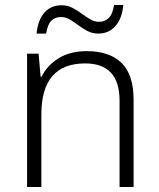

<svg xmlns="http://www.w3.org/2000/svg" viewBox="-20 -746 636 766"><path d="M326 -542Q417 -542 465 -495Q513 -448 513 -348V0H457V-344Q457 -420 422 -456.5Q387 -493 320 -493Q145 -493 145 -290V0H88V-532H134L142 -440H146Q167 -484 213 -513Q259 -542 326 -542ZM126 -612Q131 -666 157 -695.5Q183 -725 226 -725Q249 -725 268.5 -715Q288 -705 305.5 -692Q323 -679 340 -669Q357 -659 375 -659Q397 -659 413 -673.5Q429 -688 435 -726H472Q467 -672 440.5 -642Q414 -612 372 -612Q349 -612 329.5 -622Q310 -632 293 -645Q276 -658 259 -668Q242 -678 223 -678Q200 -678 185 -663.5Q170 -649 164 -612Z"/></svg>

Font: Noto Sans Sinhala Light
Style: Regular
Weight: 300
Designer: Jelle Bosma - Monotype Design Team
Foundry: Monotype Imaging Inc.
Version: Version 2.006; ttfautohint (v1.8.4.7-5d5b)